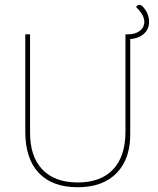

<svg xmlns="http://www.w3.org/2000/svg" viewBox="-20 -781 662 805"><path d="M565 -761Q575 -761 590 -739Q605 -717 605 -690Q605 -659 583.5 -639.5Q562 -620 526 -617V-229Q529 -119 471 -57.5Q413 4 306 4Q199 4 142.5 -56Q86 -116 86 -229V-637H106V-229Q105 -126 157 -71Q209 -16 306 -16Q403 -16 454.5 -71Q506 -126 506 -229V-637H516Q547 -637 566 -651.5Q585 -666 585 -690Q585 -718 551 -751L553 -756Q560 -761 565 -761Z"/></svg>

Font: Alegreya Sans SC Thin
Style: Regular
Weight: 100
Designer: Juan Pablo del Peral
Foundry: Huerta Tipografica
Version: Version 2.007